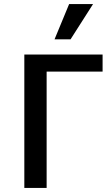

<svg xmlns="http://www.w3.org/2000/svg" viewBox="-20 -927 554 947"><path d="M100 0V-658H210V0ZM151 -574V-658H486V-574ZM249 -733 321 -907H439L328 -733Z"/></svg>

Font: Ysabeau SemiBold
Style: Regular
Weight: 600
Designer: Christian Thalmann (Catharsis Fonts)
Version: Version 2.000;gftools[0.9.27.dev2+g8671c4b]